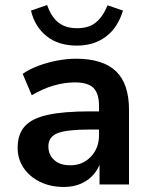

<svg xmlns="http://www.w3.org/2000/svg" viewBox="-20 -732 601 762"><path d="M233 10Q180 10 138.5 -10.5Q97 -31 73.5 -66Q50 -101 50 -145Q50 -199 78 -230.5Q106 -262 169 -276Q232 -290 338 -290H373V-311Q373 -361 351 -383Q329 -405 277 -405Q236 -405 193 -392.5Q150 -380 106 -354L70 -439Q96 -457 131.5 -470.5Q167 -484 206.5 -491.5Q246 -499 281 -499Q388 -499 440 -449.5Q492 -400 492 -296V0H375V-78Q358 -37 321 -13.5Q284 10 233 10ZM259 -76Q308 -76 340.5 -110Q373 -144 373 -196V-218H339Q245 -218 208.5 -203.5Q172 -189 172 -151Q172 -118 195 -97Q218 -76 259 -76ZM285 -551Q212 -551 165 -588.5Q118 -626 103 -690L167 -712Q184 -664 212.5 -642Q241 -620 286 -620Q332 -620 360 -642.5Q388 -665 407 -711L468 -690Q447 -621 399.5 -586Q352 -551 285 -551Z"/></svg>

Font: Nunito Sans
Style: Bold
Weight: 700
Designer: Vernon Adams
Foundry: Vernon Adams
Version: Version 3.101; ttfautohint (v1.8.4.7-5d5b);gftools[0.9.27]